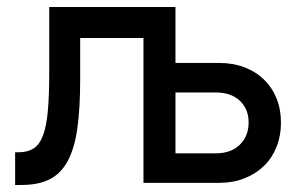

<svg xmlns="http://www.w3.org/2000/svg" viewBox="-20 -520 863 546"><path d="M23 -87H33Q58 -87 75 -97.5Q92 -108 102 -134Q112 -160 116 -204Q120 -248 120 -315V-500H479V-341H603Q643 -341 675.5 -328.5Q708 -316 731 -293.5Q754 -271 766.5 -240Q779 -209 779 -171Q779 -134 766.5 -102.5Q754 -71 731 -48.5Q708 -26 675.5 -13Q643 0 604 0H388V-412H208V-295Q208 -213 200 -155.5Q192 -98 172.5 -62Q153 -26 121 -10Q89 6 41 6H23ZM594 -84Q637 -84 662 -108.5Q687 -133 687 -172Q687 -210 662 -233.5Q637 -257 594 -257H479V-84Z"/></svg>

Font: NT Somic Medium
Style: Regular
Weight: 500
Designer: Ravid Balaliev — lead type designer, mastering
Michael Voronin — secret advisor, marketing
Ivan Kovalenko — best boy
Foundry: NT Type
Version: Version 0.7